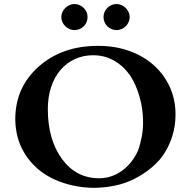

<svg xmlns="http://www.w3.org/2000/svg" viewBox="-20 -903 934 939"><path d="M549.8 -883.3Q562.5 -883.3 574.2 -878.2Q585.9 -873 594.7 -864.3Q603.5 -855.5 608.9 -844Q614.3 -832.5 614.3 -819.8Q614.3 -806.6 609.1 -795.2Q604 -783.7 595.2 -774.9Q586.4 -766.1 574.7 -761Q563 -755.9 549.8 -755.9Q536.6 -755.9 524.9 -761Q513.2 -766.1 504.6 -774.7Q496.1 -783.2 491.2 -794.9Q486.3 -806.6 486.3 -819.8Q486.3 -833 491.5 -844.7Q496.6 -856.4 505.4 -865Q514.2 -873.5 525.6 -878.4Q537.1 -883.3 549.8 -883.3ZM344.2 -883.3Q356.9 -883.3 368.7 -878.2Q380.4 -873 389.2 -864.5Q397.9 -856 403.1 -844.5Q408.2 -833 408.2 -819.8Q408.2 -806.6 403.3 -794.9Q398.4 -783.2 389.9 -774.7Q381.3 -766.1 369.6 -761Q357.9 -755.9 344.2 -755.9Q331.5 -755.9 319.8 -761Q308.1 -766.1 299.3 -774.7Q290.5 -783.2 285.2 -794.9Q279.8 -806.6 279.8 -819.8Q279.8 -832.5 285.2 -844Q290.5 -855.5 299.6 -864.3Q308.6 -873 320.3 -878.2Q332 -883.3 344.2 -883.3ZM213.9 -369.6Q213.9 -220.2 283.2 -125.5Q352.5 -31.2 464.8 -31.2Q497.1 -31.2 526.1 -41.5Q555.2 -51.8 579.3 -69.8Q603.5 -87.9 622.8 -112.8Q642.1 -137.7 655.3 -167Q660.6 -181.6 665 -198.5Q669.4 -215.3 672.9 -233.2Q676.3 -251 678 -269Q679.7 -287.1 679.7 -303.7Q679.7 -369.6 662.8 -428.7Q646 -487.8 616.7 -533.7Q583 -581.1 537.1 -606.9Q491.2 -632.8 435.5 -632.8Q386.2 -632.8 345.5 -613.8Q304.7 -594.7 275.4 -560.3Q246.1 -525.9 230 -477.3Q213.9 -428.7 213.9 -369.6ZM54.7 -318.8Q54.7 -475.6 168.5 -576.7Q226.1 -627.9 298.3 -653.3Q370.6 -678.7 460.4 -678.7Q542.5 -678.7 611.8 -654.1Q681.2 -629.4 731.4 -584.7Q781.7 -540 810.1 -478.3Q838.4 -416.5 838.4 -342.3Q838.4 -286.6 822 -235.1Q805.7 -183.6 774.9 -140.1Q760.7 -120.1 741.5 -101.6Q722.2 -83 700.2 -66.9Q678.2 -50.8 654.3 -37.4Q630.4 -23.9 606 -14.2Q570.3 0 527.3 7.6Q484.4 15.1 440.4 15.6Q389.6 15.6 339.6 4.9Q289.6 -5.9 248.5 -24.4Q201.2 -45.4 163.6 -78.1Q126 -110.8 100.6 -152.3Q77.6 -189.5 66.4 -231.7Q55.2 -273.9 54.7 -318.8Z"/></svg>

Font: XB Niloofar
Style: Bold
Weight: 700
Designer: Behnam
Foundry: Irmug
Version: Version 7.201 2008